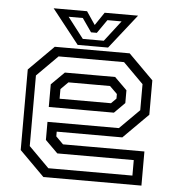

<svg xmlns="http://www.w3.org/2000/svg" viewBox="-51 -746 728 793"><g transform="rotate(5 313.0 -349.0)"><path d="M468.5 -540 571.5 -437V-294.5L468.5 -191.5H196.5V-172L227 -141.5H564.5V0H158L55 -103V-437L158 -540ZM417.2 -437.5 468.5 -386.8V-333.8L425 -290.2H155V-384.2L208.8 -437.5ZM448.5 -501.8H177.2L90.8 -415.2V-122.5L175.2 -38H523.8V-102.2H206.8L155 -153.5V-228.5H451L532.5 -309.8V-417.8ZM399.5 -398.5H227L196.5 -368V-328H409.5L430.5 -349V-368ZM251.5 -556 139.5 -698H278L314.5 -644L351 -698H489.5L377.5 -556ZM270.5 -582.5H357.5L423.8 -668.5H365L326 -612.5H302L263 -668.5H204.2Z"/></g></svg>

Font: Tourney Thin
Style: Regular
Weight: 100
Designer: Tyler Finck
Foundry: Etcetera Type Co
Version: Version 1.015